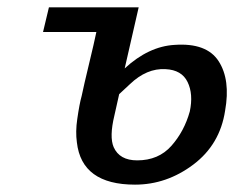

<svg xmlns="http://www.w3.org/2000/svg" viewBox="-20 -492 637 522"><path d="M455 -370Q542 -376 574.5 -325.5Q607 -275 592 -191Q578 -99 505.5 -44.5Q433 10 347 10Q202 10 189 -105Q185 -134 190 -168Q196 -210 202 -231Q208 -260 222 -318Q236 -376 242 -405H97L113 -472H357L319 -306Q384 -366 455 -370ZM304 -236 291 -178Q277 -120 289 -92Q305 -56 353 -56Q411 -56 446 -95.5Q481 -135 496 -189Q506 -236 490 -269Q474 -302 430 -304Q379 -307 333 -263Z"/></svg>

Font: Coval
Style: Italic
Weight: 400
Foundry: Context Ltd
Version: Version 001.000